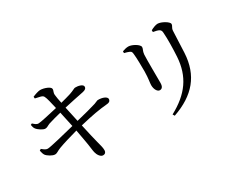

<svg xmlns="http://www.w3.org/2000/svg" viewBox="-100 -1239 2200 1770"><g transform="rotate(-30 1000.0 -354.0)"><path d="M259 -434C280 -434 289 -445 317 -456C353 -468 402 -480 452 -493L487 -331C383 -305 216 -263 187 -263C170 -263 155 -272 129 -294L113 -284C118 -260 123 -244 131 -232C146 -211 193 -182 219 -183C242 -183 254 -199 290 -212C340 -231 428 -257 498 -276L520 -154C531 -98 536 -38 541 -21C548 10 572 46 598 45C623 45 632 28 632 10C632 -21 623 -45 611 -94C601 -132 584 -204 565 -292C703 -325 770 -337 866 -346C896 -349 903 -365 903 -379C903 -404 856 -423 808 -421C799 -420 792 -414 766 -405C729 -393 631 -367 552 -348L517 -509C578 -523 669 -542 725 -553C754 -559 767 -570 767 -589C767 -615 715 -627 684 -625C675 -625 656 -611 614 -597C582 -587 546 -577 506 -567C498 -605 493 -630 490 -659C487 -689 502 -698 500 -719C499 -742 437 -767 394 -767C377 -767 339 -755 312 -743L314 -724C357 -713 389 -713 400 -691C412 -670 425 -610 439 -550C357 -531 253 -507 230 -507C206 -507 193 -523 175 -538L160 -531C164 -510 166 -499 176 -485C192 -463 237 -434 259 -434Z M1340 39 1352 59C1584 -22 1707 -165 1719 -399C1722 -460 1727 -569 1729 -628C1731 -660 1749 -666 1749 -689C1749 -713 1677 -755 1637 -755C1617 -755 1585 -742 1562 -729L1563 -710C1588 -706 1610 -701 1623 -694C1641 -684 1643 -671 1644 -652C1649 -587 1647 -487 1642 -401C1629 -198 1533 -65 1340 39ZM1351 -213C1373 -213 1389 -228 1389 -270C1389 -319 1387 -526 1390 -570C1393 -608 1408 -619 1408 -640C1408 -668 1338 -708 1299 -708C1280 -708 1256 -702 1235 -694V-675C1256 -670 1274 -665 1289 -658C1305 -650 1307 -642 1309 -619C1314 -581 1315 -481 1315 -434C1314 -356 1304 -319 1304 -293C1304 -250 1325 -213 1351 -213Z"/></g></svg>

Font: Source Han Serif SC Medium
Style: Regular
Weight: 500
Designer: Ryoko NISHIZUKA 西塚涼子 (kana & ideographs); Frank Grießhammer (Latin, Greek & Cyrillic); Wenlong ZHANG 张文龙 (bopomofo); San
Foundry: Adobe
Version: Version 2.003;hotconv 1.1.1;makeotfexe 2.6.0